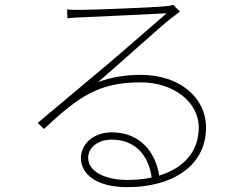

<svg xmlns="http://www.w3.org/2000/svg" viewBox="-20 -750 1040 795"><path d="M507 -5C418 -5 345 -38 345 -97C345 -141 388 -172 442 -172C539 -172 596 -107 608 -15C577 -8 543 -5 507 -5ZM697 -730C688 -727 683 -726 665 -724C617 -719 359 -709 309 -709C297 -709 275 -709 258 -711L259 -674C278 -677 293 -677 311 -678C361 -680 616 -692 670 -695C619 -651 476 -526 421 -480C364 -432 230 -320 136 -241L162 -216C307 -351 388 -409 563 -409C699 -409 803 -327 803 -222C803 -120 738 -53 639 -23C626 -112 566 -202 443 -202C364 -202 315 -151 315 -96C315 -31 376 25 508 25C688 25 833 -59 833 -222C833 -346 724 -440 563 -440C505 -440 444 -432 386 -410C477 -488 639 -635 683 -670C693 -678 712 -692 725 -702Z"/></svg>

Font: Genne Gothic ExtraLight
Style: Regular
Weight: 250
Designer: Ryoko NISHIZUKA (kana & ideographs); Paul D. Hunt (Latin, Greek & Cyrillic); Wenlong ZHANG (bopomofo); Sandoll Communica
Foundry: Adobe Systems Incorporated
Version: Version 1.004;PS 1.004;hotconv 16.6.51;makeotf.lib2.5.65220